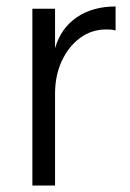

<svg xmlns="http://www.w3.org/2000/svg" viewBox="-20 -573 402 593"><path d="M80 0V-546H150V0ZM118 -283 150 -424Q168 -486 217 -519.5Q266 -553 337 -553V-479Q330 -481 322.5 -481.5Q315 -482 308 -482Q263 -482 227.5 -456Q192 -430 171 -385Q150 -340 150 -283Z"/></svg>

Font: Parkinsans Light Light
Style: Regular
Weight: 300
Version: Version 1.000